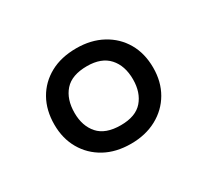

<svg xmlns="http://www.w3.org/2000/svg" viewBox="-75 -838 579 535"><g transform="rotate(-30 214.0 -570.5)"><path d="M214 -417Q166 -417 130.5 -436.5Q95 -456 75 -490.5Q55 -525 55 -570Q55 -616 74.5 -650.5Q94 -685 129.5 -704.5Q165 -724 214 -724Q261 -724 297 -704.5Q333 -685 353 -650.5Q373 -616 373 -570Q373 -525 353 -490.5Q333 -456 297 -436.5Q261 -417 214 -417ZM215 -476Q263 -476 285.5 -502Q308 -528 308 -570Q308 -614 284.5 -640Q261 -666 215 -666Q166 -666 143 -640Q120 -614 120 -570Q120 -528 143 -502Q166 -476 215 -476Z"/></g></svg>

Font: Noto Sans Malayalam
Style: Regular
Weight: 400
Designer: Jelle Bosma - Monotype Design Team
Foundry: Monotype Imaging Inc.
Version: Version 2.103